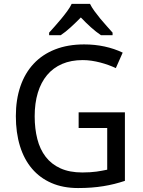

<svg xmlns="http://www.w3.org/2000/svg" viewBox="-20 -951 730 981"><path d="M381.8 -377H618.2V-26.9Q591.3 -18.1 564 -11.2Q536.6 -4.4 507.8 0.2Q479 4.9 447.3 7.3Q415.5 9.8 378.9 9.8Q302.2 9.8 243.2 -15.9Q184.1 -41.5 143.6 -89.1Q103 -136.7 82 -204.8Q61 -272.9 61 -357.9Q61 -441.9 84.2 -509.8Q107.4 -577.6 151.9 -625.2Q196.3 -672.9 261.5 -698.5Q326.7 -724.1 410.2 -724.1Q464.4 -724.1 514.2 -713.4Q564 -702.6 606.9 -682.1L571.8 -603Q554.2 -611.3 533.9 -618.7Q513.7 -626 492.2 -631.6Q470.7 -637.2 448 -640.6Q425.3 -644 402.8 -644Q343.3 -644 297.4 -624.3Q251.5 -604.5 220.5 -567.4Q189.5 -530.3 173.3 -477.1Q157.2 -423.8 157.2 -356.9Q157.2 -293.5 170.7 -240.7Q184.1 -188 213.4 -149.9Q242.7 -111.8 289.1 -90.8Q335.4 -69.8 400.9 -69.8Q422.4 -69.8 440.2 -71Q458 -72.3 473.1 -74.2Q488.3 -76.2 501.7 -78.9Q515.1 -81.5 527.8 -84V-296.9H381.8ZM555.2 -771H496.1Q471.2 -787.6 444.8 -811.3Q418.5 -835 393.1 -861.8Q366.7 -835 340.8 -811.3Q314.9 -787.6 290 -771H231V-784.2Q243.7 -798.3 260.3 -816.9Q276.9 -835.4 293.2 -855.2Q309.6 -875 324 -894.8Q338.4 -914.6 346.2 -931.2H439.9Q447.8 -914.6 462.2 -894.8Q476.6 -875 492.9 -855.2Q509.3 -835.4 526.1 -816.9Q543 -798.3 555.2 -784.2Z"/></svg>

Font: WenQuanYi Micro Hei
Style: Regular
Weight: 400
Foundry: Ascender Corporation
Version: Version 0.2.0-beta